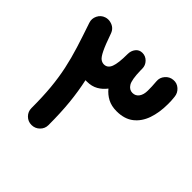

<svg xmlns="http://www.w3.org/2000/svg" viewBox="-182 -810 1036 1036"><g transform="rotate(45 335.5 -292.0)"><path d="M200.2 64.5Q173.3 64.5 154.5 45.7Q135.7 26.9 135.7 0Q135.7 -85.9 129.4 -153.6Q123 -221.2 110.1 -281.7Q97.2 -342.3 77.4 -405.5Q57.6 -468.8 31.2 -545.9Q22.5 -570.8 34.4 -595.2Q46.4 -619.6 71.8 -627.9Q89.8 -633.8 108.4 -628.9Q142.6 -620.6 154.3 -587.9Q177.2 -522 192.4 -491.2Q207.5 -460.4 219.7 -451.7Q231.9 -442.9 245.6 -442.9Q272.9 -442.9 284.7 -473.1Q296.4 -503.4 296.4 -572.8Q296.4 -598.1 310.5 -616.2Q324.7 -634.3 348.6 -634.3Q373 -634.3 390.6 -616.2Q408.2 -598.1 408.2 -572.8Q408.2 -566.4 408.2 -560.5Q409.7 -489.7 424.3 -466.3Q439 -442.9 462.9 -442.9Q486.3 -442.9 499.8 -461.4Q513.2 -480 513.2 -511.2Q513.2 -528.3 512.7 -542Q512.2 -555.7 510.3 -579.1Q507.8 -605.5 525.6 -626.2Q543.5 -647 569.8 -648.9Q596.2 -651.4 616.2 -633.5Q636.2 -615.7 638.7 -589.4Q640.6 -571.3 641.1 -561.3Q641.6 -551.3 641.6 -536.6Q641.6 -471.7 624 -421.1Q606.4 -370.6 569.1 -341.6Q531.7 -312.5 472.2 -312.5Q433.1 -312.5 404.3 -327.6Q375.5 -342.8 355 -368.2Q336.4 -343.3 309.6 -327.9Q282.7 -312.5 246.6 -312.5Q240.7 -312.5 235.4 -312.5Q250.5 -243.7 258.1 -168.5Q265.6 -93.3 265.6 0Q265.6 26.9 246.3 45.7Q227.1 64.5 200.2 64.5Z"/></g></svg>

Font: Mikhak-DS1-FD Bold
Style: Bold
Weight: 700
Designer: Amin Abedi
Version: Version 3.2